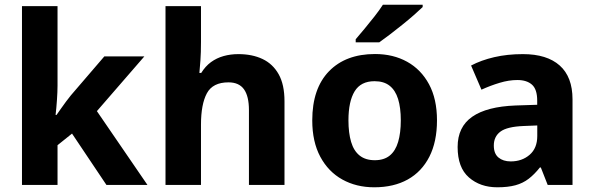

<svg xmlns="http://www.w3.org/2000/svg" viewBox="-20 -786 2524 816"><path d="M224.5 -422.8Q224.5 -395.8 222 -360.7Q219.6 -325.5 216.2 -297.4H220.2Q227.4 -307.8 238.2 -323.1Q249 -338.4 260.6 -354.2Q272.1 -370 281.1 -380.6L423.5 -546.4H593.6L391.8 -313.7L606.7 0H432.4L286.1 -218.3L224.5 -168.9V0H73.4V-760H224.5Z M834.2 -607.2Q834.2 -562.5 831.8 -529.1Q829.4 -495.7 827.4 -476H835.2Q852.9 -504.6 876.7 -522Q900.6 -539.4 930.1 -547.7Q959.7 -556 993.1 -556Q1052 -556 1095.8 -535.2Q1139.6 -514.4 1164.3 -470.5Q1189.1 -426.5 1189.1 -355.7V0H1038V-318Q1038 -376.9 1017 -406.4Q995.9 -436 951 -436Q884.2 -436 859.2 -389.5Q834.2 -342.9 834.2 -256.3V0H683.4V-760H834.2Z M1837.2 -274.5Q1837.2 -183.7 1804.8 -120Q1772.4 -56.3 1712.8 -23.1Q1653.3 10 1570.6 10Q1494.4 10 1434.9 -23.1Q1375.3 -56.2 1341.2 -119.9Q1307.1 -183.6 1307.1 -274.4Q1307.1 -409.9 1378.3 -483.2Q1449.6 -556.4 1573.8 -556.4Q1651 -556.4 1710.2 -523.6Q1769.4 -490.8 1803.3 -428Q1837.2 -365.3 1837.2 -274.5ZM1460.9 -274.5Q1460.9 -221.3 1472.2 -183Q1483.5 -144.7 1508.5 -124.9Q1533.4 -105.1 1572.8 -105.1Q1612.1 -105.1 1636.4 -124.9Q1660.8 -144.7 1672.1 -183Q1683.4 -221.3 1683.4 -274.3Q1683.4 -328.1 1671.9 -365.2Q1660.4 -402.3 1635.9 -421.6Q1611.5 -440.9 1571.8 -440.9Q1513.5 -440.9 1487.2 -397.9Q1460.9 -354.8 1460.9 -274.5ZM1776.3 -756Q1761.8 -742 1738.7 -721.7Q1715.6 -701.4 1688.7 -679.9Q1661.8 -658.4 1636.4 -638.9Q1611 -619.4 1591.8 -606H1491.7V-619.2Q1507.9 -638.2 1529.4 -663.9Q1550.8 -689.6 1572.1 -716.8Q1593.4 -744 1607.4 -766H1776.3Z M2202.3 -556Q2304.6 -556 2358.9 -507.5Q2413.2 -459 2413.2 -363.8V0H2307.7L2278.5 -74.2H2274.5Q2251.5 -45.2 2227 -26.3Q2202.5 -7.4 2170.7 1.3Q2138.9 10 2093.3 10Q2020.9 10 1972.9 -31.9Q1924.9 -73.7 1924.9 -161.2Q1924.9 -246.7 1987 -289.9Q2049.1 -333.1 2171.5 -337.7L2263.1 -340.7V-358.1Q2263.1 -406.7 2240.8 -426.3Q2218.6 -445.9 2179 -445.9Q2142.5 -445.9 2103.3 -434Q2064 -422.2 2026.2 -404.9L1982.1 -507.5Q2025 -530.2 2080.6 -543.1Q2136.3 -556 2202.3 -556ZM2205.7 -250.5Q2135 -247.7 2106.9 -226.7Q2078.7 -205.7 2078.7 -167.5Q2078.7 -132.9 2098.6 -116.5Q2118.5 -100 2150.5 -100Q2198.4 -100 2230.9 -128.1Q2263.4 -156.1 2263.4 -207.9V-252.8Z"/></svg>

Font: Noto Sans Meetei Mayek
Style: Regular
Weight: 400
Designer: Monotype Design Team and Neelakash Kshetrimayum
Foundry: Monotype Imaging Inc.
Version: Version 2.002